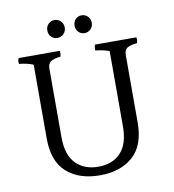

<svg xmlns="http://www.w3.org/2000/svg" viewBox="-85 -934 835 923"><g transform="rotate(-10 332.5 -472.5)"><path d="M417 -815.5Q417 -797 404.5 -784.5Q392 -772 374.5 -772Q357 -772 345 -784.5Q333 -797 333 -815.5Q333 -834 345 -846.5Q357 -859 374.5 -859Q392 -859 404.5 -846.5Q417 -834 417 -815.5ZM272.5 -784.5Q260 -772 242 -772Q224 -772 212 -784.5Q200 -797 200 -815.5Q200 -834 212 -846.5Q224 -859 242 -859Q260 -859 272.5 -846.5Q285 -834 285 -815.5Q285 -797 272.5 -784.5ZM616 -709Q617 -705 617 -698Q617 -691 614 -681Q578 -677 564.5 -667.5Q551 -658 551 -634V-305Q551 -193 490.5 -139.5Q430 -86 329 -86Q228 -86 167.5 -139.5Q107 -193 107 -305V-665Q76 -678 38 -681Q37 -685 37 -692Q37 -699 41 -709H243Q243 -689 241 -681Q206 -677 192 -667Q178 -657 178 -634V-298Q178 -212 219 -170Q260 -128 329 -128Q398 -128 438 -170.5Q478 -213 478 -298V-666Q450 -677 410 -681Q410 -701 414 -709Z"/></g></svg>

Font: Halant
Style: Regular
Weight: 400
Designer: Hitesh Malaviya (Devanagari), Satya Rajpurohit (Latin)
Foundry: Indian Type Foundry
Version: Version 1.100;PS 1.0;hotconv 1.0.78;makeotf.lib2.5.61930; tt